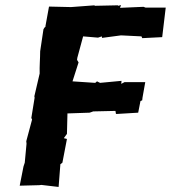

<svg xmlns="http://www.w3.org/2000/svg" viewBox="-20 -736 676 760"><path d="M152 -620 139 -533C139 -504 136 -473 137 -445L116 -355L117 -349L104 -269L107 -263L84 -177L85 -167L78 -92L73 -77L58 -1L135 -3L144 -4L212 4L219 -86L227 -92L245 -186L233 -189L234 -191L245 -206L247 -287L335 -290L349 -295L437 -297L439 -285H444L527 -290L536 -336L543 -339L544 -349L555 -411H473L460 -404L461 -416L376 -408L364 -414L357 -408L267 -414L291 -489L285 -499L286 -507L309 -592L368 -587L383 -592L384 -586L459 -596L540 -592L543 -585L622 -589L636 -706H556L548 -709L455 -705L459 -716L448 -713L447 -715L354 -713L355 -715L261 -708L174 -710L160 -633V-630C156 -628 154 -623 152 -620Z"/></svg>

Font: Asimov Print
Style: DIt
Weight: 250
Width: 0
Designer: Google
Version: Version 2.000980: 2014